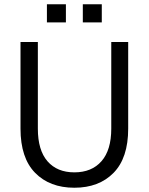

<svg xmlns="http://www.w3.org/2000/svg" viewBox="-20 -879 704 909"><path d="M77.1 -270V-680.2H159.2V-270Q159.2 -168 204.8 -115.5Q250.5 -63 332 -63Q414.1 -63 460.4 -115.7Q506.8 -168.5 506.8 -270V-680.2H586.9V-270Q586.9 -131.3 517.8 -60.8Q448.7 9.8 332 9.8Q215.3 9.8 146.2 -60.8Q77.1 -131.3 77.1 -270ZM202.1 -772.9V-858.9H292V-772.9ZM372.1 -772.9V-858.9H461.9V-772.9Z"/></svg>

Font: TASA Orbiter Text
Style: Regular
Weight: 400
Designer: Weizhong Zhang
Version: Version 1.000;Glyphs 3.1.2 (3151)